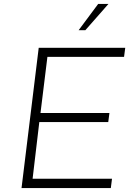

<svg xmlns="http://www.w3.org/2000/svg" viewBox="-20 -952 679 972"><path d="M176 -710H614L608 -664H220L185 -380H534L528 -334H179L145 -47H547L541 0H89ZM529 -932 412 -799H378L477 -932Z"/></svg>

Font: Josefin Sans Thin Light
Style: Italic
Weight: 300
Italic angle: -7°
Version: Version 2.000